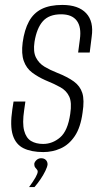

<svg xmlns="http://www.w3.org/2000/svg" viewBox="-20 -611 410 779"><path d="M156 6Q107 6 75.5 -9.5Q44 -25 32 -62.5Q20 -100 30 -167L35 -199H83L78 -164Q70 -111 78 -81Q86 -51 106 -39Q126 -27 155 -27Q193 -27 224 -53.5Q255 -80 265 -149Q272 -195 261 -219Q250 -243 225 -257Q200 -271 163 -286Q134 -299 110.5 -316.5Q87 -334 76.5 -363.5Q66 -393 72 -439Q79 -490 97.5 -524Q116 -558 149 -574.5Q182 -591 233 -591Q298 -591 329.5 -557.5Q361 -524 352 -462L344 -398Q332 -398 320 -398Q308 -398 297 -398L304 -451Q311 -501 291.5 -527Q272 -553 228 -553Q179 -553 154 -525Q129 -497 120 -441Q114 -401 126 -377.5Q138 -354 160.5 -340.5Q183 -327 211 -316Q254 -299 279.5 -280.5Q305 -262 314 -233.5Q323 -205 315 -154Q307 -94 283.5 -59Q260 -24 226.5 -9Q193 6 156 6ZM98 148Q115 125 124 109Q133 93 133 85Q133 80 129.5 76.5Q126 73 122.5 68Q119 63 119 54Q120 46 128 38.5Q136 31 147 31Q159 31 166 38Q173 45 173 56Q172 66 164 82.5Q156 99 144.5 116Q133 133 120 148Z"/></svg>

Font: Alumni Sans Thin Light
Style: Italic
Weight: 300
Italic angle: -8°
Version: Version 1.016